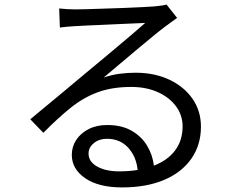

<svg xmlns="http://www.w3.org/2000/svg" viewBox="-20 -774 1040 837"><path d="M512 43Q410 43 351.5 3Q293 -37 293 -99Q293 -134 312 -163.5Q331 -193 366 -211Q401 -229 447 -229Q510 -229 553 -204.5Q596 -180 620.5 -140Q645 -100 651 -52Q711 -75 743.5 -118.5Q776 -162 776 -223Q776 -272 747 -311Q718 -350 667.5 -372.5Q617 -395 552 -395Q469 -395 406.5 -372Q344 -349 288.5 -304.5Q233 -260 169 -195L112 -254Q143 -280 180.5 -311Q218 -342 256 -373.5Q294 -405 326.5 -432.5Q359 -460 381 -478Q402 -495 433.5 -521.5Q465 -548 499 -576.5Q533 -605 563.5 -631Q594 -657 613 -674Q597 -673 566.5 -672Q536 -671 498 -669Q460 -667 422 -665.5Q384 -664 353.5 -662.5Q323 -661 307 -660Q272 -658 241 -654L238 -737Q255 -735 274.5 -734Q294 -733 309 -733Q325 -733 359 -734Q393 -735 436.5 -736.5Q480 -738 523.5 -739.5Q567 -741 601.5 -743Q636 -745 652 -746Q675 -748 687 -750Q699 -752 706 -754L752 -696Q739 -686 724.5 -676Q710 -666 696 -655Q677 -641 645 -614.5Q613 -588 574.5 -556Q536 -524 498.5 -492Q461 -460 432 -436Q467 -448 502 -452.5Q537 -457 571 -457Q654 -457 718.5 -426.5Q783 -396 819.5 -343Q856 -290 856 -222Q856 -142 814 -82Q772 -22 695 10.5Q618 43 512 43ZM499 -27Q543 -27 580 -33Q574 -92 538.5 -130.5Q503 -169 446 -169Q412 -169 389 -150Q366 -131 366 -105Q366 -69 403.5 -48Q441 -27 499 -27Z"/></svg>

Font: Chocolate Classical Sans
Style: Regular
Weight: 400
Designer: 田海東、宇文滿月
Foundry: Moonlit Owen
Version: Version 1.001